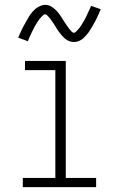

<svg xmlns="http://www.w3.org/2000/svg" viewBox="-20 -771 490 791"><path d="M74 0V-38H208V-482H83V-520H251V-38H376V0ZM284 -598Q277 -598 270 -600Q263 -602 257 -605.5Q251 -609 245.5 -614Q240 -619 235.5 -624Q231 -629 226.5 -635Q222 -641 218 -646.5Q214 -652 210.5 -658.5Q207 -665 202.5 -671.5Q198 -678 194 -684Q190 -690 186 -695Q182 -700 176.5 -706Q171 -712 166 -712Q162 -712 159 -709.5Q156 -707 153.5 -704.5Q151 -702 147 -697.5Q143 -693 141.5 -691Q140 -689 138.5 -686.5Q137 -684 135 -681.5Q133 -679 131.5 -676Q130 -673 128 -670Q126 -667 124 -663.5Q122 -660 120 -656Q118 -652 116 -648Q114 -644 112 -640Q110 -636 108 -631.5Q106 -627 103.5 -622Q101 -617 99 -612Q97 -607 95 -601L55 -616Q59 -625 63 -634Q67 -643 70.5 -650.5Q74 -658 78 -665Q82 -672 85.5 -678.5Q89 -685 92.5 -691Q96 -697 99 -702Q102 -707 105.5 -712Q109 -717 114.5 -723Q120 -729 125 -733.5Q130 -738 137 -742Q144 -746 151 -748.5Q158 -751 166 -751Q173 -751 180 -749Q187 -747 193 -743Q199 -739 204.5 -734.5Q210 -730 214.5 -725Q219 -720 223.5 -714Q228 -708 232 -702Q236 -696 239.5 -690Q243 -684 247.5 -677.5Q252 -671 256 -665Q260 -659 264 -654Q268 -649 273.5 -642.5Q279 -636 284 -636Q288 -636 291 -638.5Q294 -641 296.5 -644Q299 -647 303 -651Q307 -655 308.5 -657.5Q310 -660 311.5 -662Q313 -664 315 -667Q317 -670 318.5 -673Q320 -676 322 -679Q324 -682 326 -685.5Q328 -689 330 -692.5Q332 -696 334 -700Q336 -704 338 -708.5Q340 -713 342 -717.5Q344 -722 346.5 -727Q349 -732 351 -737Q353 -742 355 -747L395 -733Q391 -723 387 -714.5Q383 -706 379.5 -698Q376 -690 372 -683Q368 -676 364.5 -669.5Q361 -663 357.5 -657.5Q354 -652 351 -647Q348 -642 344.5 -637Q341 -632 335.5 -626Q330 -620 325 -615Q320 -610 313 -606Q306 -602 299 -600Q292 -598 284 -598Z"/></svg>

Font: Zed Sans Extralight Extended
Style: Regular
Weight: 200
Width: 7
Designer: Belleve Invis
Foundry: Belleve Invis
Version: Version 1.0.0; ttfautohint (v1.8.4)